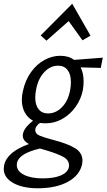

<svg xmlns="http://www.w3.org/2000/svg" viewBox="-78 -720 571 1029"><path d="M462 -356 354 -359Q370 -328 370 -284Q370 -260 366 -237Q357 -191 329 -150Q301 -109 258 -84Q215 -59 164 -59Q154 -59 136 -61Q125 -54 118 -43.5Q111 -33 111 -22Q111 -3 134.5 7Q158 17 215 32Q284 50 324 74Q364 98 364 142Q364 148 362 160Q349 220 285.5 254.5Q222 289 125 289Q43 289 -7.5 260.5Q-58 232 -58 184Q-58 178 -56 166Q-40 93 77 52Q44 34 44 7Q44 -30 99 -73Q70 -89 54.5 -118Q39 -147 39 -185Q39 -208 45 -233Q58 -292 89 -334.5Q120 -377 161 -399Q202 -421 245 -421Q290 -421 319 -399L473 -411ZM302 -280Q302 -322 284 -345Q266 -368 233 -368Q191 -368 158 -332Q125 -296 115 -237Q111 -217 111 -197Q111 -157 129 -134.5Q147 -112 179 -112Q222 -112 255.5 -147Q289 -182 299 -243Q302 -263 302 -280ZM292 167Q292 138 262.5 121.5Q233 105 174 87Q165 84 155.5 81.5Q146 79 136 76Q81 89 50.5 107.5Q20 126 13 152Q12 156 12 164Q12 197 50 216.5Q88 236 150 236Q211 236 247.5 220.5Q284 205 291 177Q292 173 292 167ZM407 -529 364 -504 290 -607 171 -502 140 -530 309 -700Z"/></svg>

Font: Ysabeau Medium
Style: Italic
Weight: 500
Italic angle: -12°
Designer: Christian Thalmann (Catharsis Fonts)
Version: Version 0.003